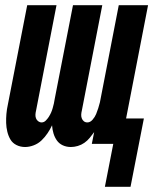

<svg xmlns="http://www.w3.org/2000/svg" viewBox="-20 -550 590 734"><path d="M381 164 413 0H331L340 -45Q332 -34 323 -23Q314 -12 302.5 -4Q291 4 277.5 8Q264 12 251 12Q234 12 220 5.5Q206 -1 197.5 -13Q189 -25 184.5 -40Q180 -55 179 -71Q172 -56 162 -41Q152 -26 139 -13.5Q126 -1 109 5.5Q92 12 76 12Q58 12 43 4.5Q28 -3 20 -16.5Q12 -30 8 -46.5Q4 -63 3.5 -80Q3 -97 4.5 -114.5Q6 -132 10 -150L84 -530H196L118 -128Q116 -120 115.5 -112.5Q115 -105 117.5 -98Q120 -91 126 -86.5Q132 -82 139 -82Q148 -82 155 -89Q162 -96 167 -104Q172 -112 175.5 -120Q179 -128 181.5 -137Q184 -146 186 -154.5Q188 -163 189 -171L259 -530H371L293 -128Q291 -120 290.5 -112.5Q290 -105 292.5 -98Q295 -91 300.5 -86.5Q306 -82 314 -82Q325 -82 334 -92.5Q343 -103 347.5 -114Q352 -125 355.5 -136Q359 -147 362 -159L434 -530H546L462 -97H530L479 164Z"/></svg>

Font: Lode Term
Style: Bold Italic
Weight: 700
Italic angle: -11°
Monospace: yes
Designer: Belleve Invis
Foundry: Belleve Invis
Version: Version 29.2.0